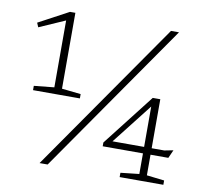

<svg xmlns="http://www.w3.org/2000/svg" viewBox="-78 -790 945 876"><g transform="rotate(10 394.0 -352.0)"><path d="M166.5 -352V-668L172.5 -664.5L46.5 -609L38 -629L177 -703.5H202V-352L290 -342.5V-322.5H73V-342.5ZM160 0 646 -698H683L197.5 0ZM617 -356 629.5 -358.5 458.5 -140 452.5 -155.5H710.5L751.5 -163.5L734.5 -125.5H430.5V-143L617 -382.5H652V-30L733.5 -20.5V-0.5H531V-20.5L617 -30Z"/></g></svg>

Font: Newsreader 9pt ExtraLight
Style: Regular
Weight: 250
Designer: Hugues Gentile
Foundry: Production Type
Version: Version 1.003